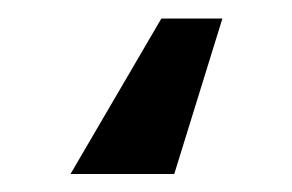

<svg xmlns="http://www.w3.org/2000/svg" viewBox="-20 18 321 211"><path d="M224.4 38.4H157.3L57.5 209.2H171.5Z"/></svg>

Font: Magic Ui Pro Semi Bold
Style: Regular
Weight: 600
Designer: Stefan Endress, Andreas Faust
Version: Version 1.000;FEAKit 1.0